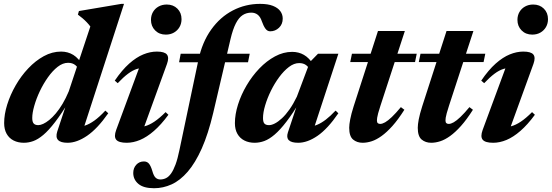

<svg xmlns="http://www.w3.org/2000/svg" viewBox="-20 -744 2926 1018"><path d="M403 -362.5Q395 -386 379.8 -398.5Q364.5 -411 341 -411Q313 -411 285.8 -389.8Q258.5 -368.5 234.2 -334.2Q210 -300 191.2 -260.5Q172.5 -221 161.8 -183.2Q151 -145.5 151 -118.5Q151 -97.5 158.8 -89Q166.5 -80.5 183 -80.5Q194 -80.5 209 -87.2Q224 -94 241 -107.8Q258 -121.5 276 -142.8Q294 -164 311.5 -193.2Q329 -222.5 344.5 -259.5L459 -603.5Q450.5 -615 440 -626Q429.5 -637 417.5 -647.2Q405.5 -657.5 393 -666.5L398.5 -685.5L623.5 -723.5H637.5L415 -38.5L386.5 -70.5Q407 -70.5 430.2 -78Q453.5 -85.5 480.2 -104.5Q507 -123.5 538.5 -157.5L554 -143.5Q496.5 -61.5 442 -24.2Q387.5 13 338.5 13Q301.5 13 287.8 -1.8Q274 -16.5 283.5 -46.5L338.5 -212.5H349.5Q306.5 -141.5 272.2 -97Q238 -52.5 209.8 -28.8Q181.5 -5 156.5 4Q131.5 13 106.5 13Q76 13 52.2 1Q28.5 -11 15.2 -34.5Q2 -58 2 -91.5Q2 -137.5 18.2 -189.5Q34.5 -241.5 63 -291.2Q91.5 -341 129.8 -381.5Q168 -422 212.2 -446.2Q256.5 -470.5 304 -470.5Q340 -470.5 368.8 -452.8Q397.5 -435 421 -394Z M596 -55 728.5 -413.5 754.5 -384Q729 -385.5 706.2 -378.5Q683.5 -371.5 659 -353.2Q634.5 -335 604 -303L588.5 -316.5Q627 -373 665 -406.8Q703 -440.5 739.8 -455.5Q776.5 -470.5 811.5 -470.5Q852.5 -470.5 865 -454.8Q877.5 -439 865.5 -405.5L732.5 -39L701 -70Q724.5 -68.5 748 -74.8Q771.5 -81 798.5 -99Q825.5 -117 858 -149.5L873 -135.5Q834 -82.5 796.2 -49.8Q758.5 -17 722.5 -2Q686.5 13 652 13Q609.5 13 596.2 -3.2Q583 -19.5 596 -55ZM780.5 -638.5Q780.5 -662 791.2 -680.5Q802 -699 821 -709.5Q840 -720 864 -720Q898.5 -720 920.5 -698.2Q942.5 -676.5 942.5 -642.5Q942.5 -619 931.8 -600.5Q921 -582 902.2 -571.2Q883.5 -560.5 859 -560.5Q824.5 -560.5 802.5 -582.8Q780.5 -605 780.5 -638.5Z M929.5 -414 938 -459H1304L1295 -414ZM1110.5 -145.5Q1084 -33.5 1049.8 43.2Q1015.5 120 975.2 166.5Q935 213 890 233.5Q845 254 797 254Q741 254 713.8 231Q686.5 208 686.5 173Q686.5 147 702.5 129.5Q718.5 112 743 112Q760 112 769.8 123.8Q779.5 135.5 787.5 162Q795 189 805.2 198.2Q815.5 207.5 830 207.5Q846 207.5 860.2 200.5Q874.5 193.5 887 176Q899.5 158.5 910.8 128Q922 97.5 931.5 51L1032 -426Q1052 -520.5 1099.8 -587.2Q1147.5 -654 1214.8 -688.8Q1282 -723.5 1359 -723.5Q1400.5 -723.5 1427 -713Q1453.5 -702.5 1466.2 -685Q1479 -667.5 1479 -645.5Q1479 -615.5 1459.2 -596.8Q1439.5 -578 1412.5 -578Q1397.5 -578 1387.2 -592.2Q1377 -606.5 1368.5 -630.5Q1360.5 -655 1346.2 -666Q1332 -677 1312.5 -677Q1287 -677 1266.8 -664Q1246.5 -651 1230.5 -620Q1214.5 -589 1202 -536Z M1506.5 -42 1563.5 -213 1575 -212.5Q1532.5 -143 1498.8 -99Q1465 -55 1436.2 -30.5Q1407.5 -6 1381.8 3.5Q1356 13 1330 13Q1299.5 13 1275.8 1Q1252 -11 1238.8 -34.2Q1225.5 -57.5 1225.5 -91Q1225.5 -137.5 1242 -189.8Q1258.5 -242 1287.5 -291.2Q1316.5 -340.5 1355 -380.8Q1393.5 -421 1438 -445Q1482.5 -469 1529 -469Q1563.5 -469 1591.2 -453.2Q1619 -437.5 1642 -401L1623.5 -372Q1616.5 -389 1602.2 -399.2Q1588 -409.5 1566 -409.5Q1539 -409.5 1512 -389Q1485 -368.5 1460.2 -335Q1435.5 -301.5 1416.2 -262.2Q1397 -223 1385.8 -185Q1374.5 -147 1374.5 -118Q1374.5 -97 1382 -88.8Q1389.5 -80.5 1406.5 -80.5Q1420 -80.5 1437.5 -89.5Q1455 -98.5 1475 -117Q1495 -135.5 1515.2 -164.2Q1535.5 -193 1554 -231.5L1623 -415L1666 -459H1774L1637 -41.5L1619.5 -72Q1640 -73.5 1661.8 -82.5Q1683.5 -91.5 1707.8 -110Q1732 -128.5 1759 -157.5L1774 -143.5Q1717.5 -61 1663.8 -24Q1610 13 1561 13Q1525 13 1511.2 -0.8Q1497.5 -14.5 1506.5 -42Z M1837 -415 1846 -459H2189.5L2180.5 -415ZM1997 -183Q1989 -158.5 1985 -143.5Q1981 -128.5 1979.8 -120Q1978.5 -111.5 1978.5 -105.5Q1978.5 -95.5 1983 -91.2Q1987.5 -87 1996 -87Q2007 -87 2022 -95.5Q2037 -104 2057.5 -123.5Q2078 -143 2105.5 -176L2124 -162Q2091 -110 2060.8 -76.2Q2030.5 -42.5 2003 -22.8Q1975.5 -3 1950.5 5Q1925.5 13 1903 13Q1872.5 13 1852 -4.2Q1831.5 -21.5 1831.5 -66.5Q1831.5 -83.5 1836.8 -111.2Q1842 -139 1855 -180L1984 -579.5H2126.5Z M2200.5 -415 2209.5 -459H2553L2544 -415ZM2360.5 -183Q2352.5 -158.5 2348.5 -143.5Q2344.5 -128.5 2343.2 -120Q2342 -111.5 2342 -105.5Q2342 -95.5 2346.5 -91.2Q2351 -87 2359.5 -87Q2370.5 -87 2385.5 -95.5Q2400.5 -104 2421 -123.5Q2441.5 -143 2469 -176L2487.5 -162Q2454.5 -110 2424.2 -76.2Q2394 -42.5 2366.5 -22.8Q2339 -3 2314 5Q2289 13 2266.5 13Q2236 13 2215.5 -4.2Q2195 -21.5 2195 -66.5Q2195 -83.5 2200.2 -111.2Q2205.5 -139 2218.5 -180L2347.5 -579.5H2490Z M2539 -55 2671.5 -413.5 2697.5 -384Q2672 -385.5 2649.2 -378.5Q2626.5 -371.5 2602 -353.2Q2577.5 -335 2547 -303L2531.5 -316.5Q2570 -373 2608 -406.8Q2646 -440.5 2682.8 -455.5Q2719.5 -470.5 2754.5 -470.5Q2795.5 -470.5 2808 -454.8Q2820.5 -439 2808.5 -405.5L2675.5 -39L2644 -70Q2667.5 -68.5 2691 -74.8Q2714.5 -81 2741.5 -99Q2768.5 -117 2801 -149.5L2816 -135.5Q2777 -82.5 2739.2 -49.8Q2701.5 -17 2665.5 -2Q2629.5 13 2595 13Q2552.5 13 2539.2 -3.2Q2526 -19.5 2539 -55ZM2723.5 -638.5Q2723.5 -662 2734.2 -680.5Q2745 -699 2764 -709.5Q2783 -720 2807 -720Q2841.5 -720 2863.5 -698.2Q2885.5 -676.5 2885.5 -642.5Q2885.5 -619 2874.8 -600.5Q2864 -582 2845.2 -571.2Q2826.5 -560.5 2802 -560.5Q2767.5 -560.5 2745.5 -582.8Q2723.5 -605 2723.5 -638.5Z"/></svg>

Font: Newsreader 36pt
Style: Bold Italic
Weight: 700
Italic angle: -17°
Designer: Hugues Gentile
Foundry: Production Type
Version: Version 1.003